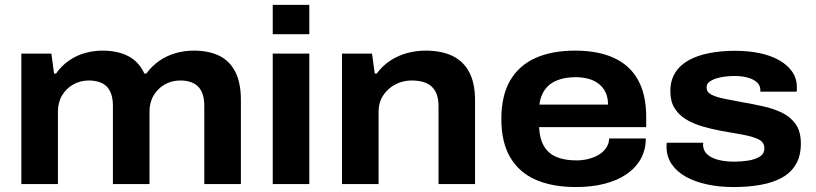

<svg xmlns="http://www.w3.org/2000/svg" viewBox="-20 -744 3296 776"><path d="M66.3 0V-527.4H187.6L198.5 -446.8H206.5Q228.5 -478 258 -498.7Q287.6 -519.4 322.6 -529.4Q357.7 -539.4 394.1 -539.4Q455.8 -539.4 498.9 -516.9Q541.9 -494.3 563.4 -446.8H571.4Q594.4 -478 624.7 -498.7Q655 -519.4 690.3 -529.4Q725.7 -539.4 762.7 -539.4Q824 -539.4 866.3 -518.5Q908.6 -497.5 931.1 -453.5Q953.6 -409.5 953.6 -340.5V0H805.7V-315.3Q805.7 -343.7 798.9 -363.6Q792 -383.5 779.4 -395.4Q766.8 -407.3 748.8 -413Q730.7 -418.7 708.6 -418.7Q674.1 -418.7 645.9 -402.6Q617.6 -386.5 600.9 -358.2Q584.2 -330 584.2 -292.6V0H436.4V-315.3Q436.4 -343.7 429.5 -363.6Q422.7 -383.5 410.1 -395.4Q397.4 -407.3 379.4 -413Q361.4 -418.7 338.3 -418.7Q304.8 -418.7 276.1 -402.6Q247.5 -386.5 230.8 -358.2Q214.1 -330 214.1 -292.6V0Z M1082.3 -605.7V-724.4H1230.1V-605.7ZM1082.3 0V-527.4H1230.1V0Z M1362.3 0V-527.4H1483.6L1494.5 -446.8H1502.5Q1525.7 -478 1557 -498.7Q1588.4 -519.4 1625.1 -529.4Q1661.8 -539.4 1700 -539.4Q1764 -539.4 1808.5 -518.1Q1853 -496.7 1876.5 -452.3Q1900 -408 1900 -338.2V0H1752.4V-314.5Q1752.4 -342.9 1745 -362.8Q1737.5 -382.7 1723.6 -395Q1709.7 -407.3 1689.5 -413Q1669.3 -418.7 1644.2 -418.7Q1607.9 -418.7 1577.5 -402.6Q1547 -386.5 1528.6 -358.2Q1510.1 -330 1510.1 -292.6V0Z M2307.8 12Q2212.4 12 2145.2 -17.5Q2078 -47 2042.1 -108Q2006.3 -169 2006.3 -263.2Q2006.3 -357.2 2041.6 -418.2Q2077 -479.2 2143.6 -509.3Q2210.3 -539.4 2304 -539.4Q2397.1 -539.4 2461.4 -509.9Q2525.7 -480.4 2558.7 -421Q2591.7 -361.6 2591.7 -271V-230.3H2158.9Q2160.7 -184.2 2178.2 -154Q2195.7 -123.8 2228.8 -109.7Q2261.9 -95.7 2310.1 -95.7Q2333.4 -95.7 2356.8 -101.3Q2380.1 -106.9 2398.7 -117.7Q2417.3 -128.4 2429.4 -145.6Q2441.5 -162.7 2442 -184.5H2590.1Q2590.1 -138.9 2570.1 -102.5Q2550.1 -66.2 2513.1 -40.6Q2476.1 -15 2424.1 -1.5Q2372.2 12 2307.8 12ZM2159.9 -321.3H2437.4Q2437.4 -349.7 2427.7 -370.4Q2417.9 -391.1 2400.1 -405Q2382.3 -419 2358.5 -425.5Q2334.7 -432 2306.8 -432Q2263.1 -432 2231.6 -419.3Q2200.1 -406.7 2182.5 -382.1Q2164.9 -357.5 2159.9 -321.3Z M2944.3 12Q2886.9 12 2837.7 1.3Q2788.5 -9.3 2752 -29.7Q2715.4 -50.1 2694.7 -80.6Q2673.9 -111 2673.9 -151.5Q2673.9 -156.1 2674.3 -160Q2674.7 -163.9 2674.7 -167.1H2822.7Q2822.4 -164.7 2821.9 -162Q2821.4 -159.4 2821.4 -157.4Q2822.7 -133.4 2839.9 -118.8Q2857 -104.1 2885.7 -97.3Q2914.3 -90.6 2946.6 -90.6Q2975.1 -90.6 3003.4 -94.9Q3031.7 -99.3 3050.5 -110.8Q3069.3 -122.3 3069.3 -144.7Q3069.3 -168.9 3046.8 -180.3Q3024.2 -191.7 2985.1 -199.1Q2946 -206.4 2896.5 -214.8Q2855.7 -222.3 2818.8 -233.1Q2781.9 -243.9 2752.7 -261.6Q2723.6 -279.3 2706.4 -306.8Q2689.3 -334.2 2689.3 -375.1Q2689.3 -418.5 2708.6 -449.6Q2727.9 -480.7 2763.3 -500.4Q2798.8 -520.1 2846.8 -529.4Q2894.8 -538.7 2951.3 -538.7Q3003.8 -538.7 3048.7 -529.5Q3093.7 -520.3 3127.7 -501.4Q3161.8 -482.5 3181.2 -455Q3200.6 -427.4 3200.6 -391.7Q3200.6 -386.1 3200.7 -381.3Q3200.8 -376.6 3199.6 -373.6H3053.1V-380.2Q3053.1 -398.7 3039.2 -411.3Q3025.4 -424 3001.8 -430.4Q2978.2 -436.9 2948.3 -436.9Q2932.7 -436.9 2913 -434.8Q2893.3 -432.7 2875.8 -427.3Q2858.4 -421.8 2847.1 -413.4Q2835.8 -404.9 2835.8 -390.1Q2835.8 -371.7 2855.4 -361.5Q2874.9 -351.4 2907.3 -345Q2939.6 -338.7 2978 -331.3Q3020.5 -324 3063.4 -314.5Q3106.3 -305.1 3140.6 -288.5Q3174.9 -271.9 3195.9 -242.3Q3216.8 -212.8 3216.8 -163.5Q3216.8 -114 3196.9 -80.2Q3177 -46.4 3140.8 -26.2Q3104.5 -6 3054.5 3Q3004.5 12 2944.3 12Z"/></svg>

Font: Archivo SemiBold SemiExpanded
Style: Regular
Weight: 600
Width: 6
Version: Version 2.001